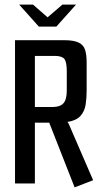

<svg xmlns="http://www.w3.org/2000/svg" viewBox="-20 -794 436 831"><path d="M63 -774H123L186 -719L250 -774H309L224 -679H148ZM303 17 193 -263H131V0H45V-620H258Q300 -620 321 -609.5Q342 -599 348.5 -577.5Q355 -556 355 -524V-401Q355 -369 350.5 -340.5Q346 -312 328 -292Q310 -272 271 -266L273 -265L277 -259L383 -14ZM209 -331Q240 -331 254.5 -347Q269 -363 269 -402V-486Q269 -526 258.5 -539Q248 -552 217 -552H131V-331Z"/></svg>

Font: Smooch Sans SemiBold
Style: Bold
Weight: 600
Designer: Robert E. Leuschke
Foundry: Robert E. Leuschke
Version: Version 1.010; ttfautohint (v1.8.3)